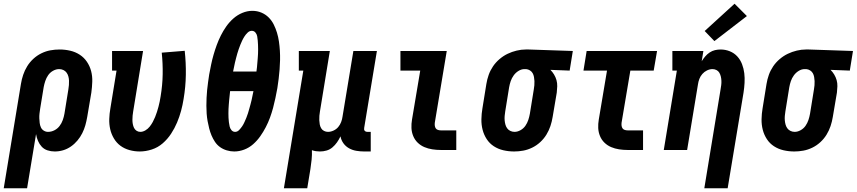

<svg xmlns="http://www.w3.org/2000/svg" viewBox="-48 -803 4587 1028"><path d="M-28 205 64 -353Q68 -378 76 -402Q84 -426 97.5 -448Q111 -470 130.5 -488Q150 -506 173.5 -517.5Q197 -529 221.5 -533.5Q246 -538 271 -538Q300 -538 328 -531.5Q356 -525 379 -510Q402 -495 417.5 -472Q433 -449 440 -422Q447 -395 446 -365.5Q445 -336 441 -307L419 -177Q415 -154 409 -132.5Q403 -111 392.5 -90Q382 -69 366.5 -50.5Q351 -32 331.5 -18.5Q312 -5 290 1.5Q268 8 245 8Q225 8 206.5 2Q188 -4 175.5 -17.5Q163 -31 155.5 -48.5Q148 -66 145 -85L97 205ZM209 -97Q227 -97 243.5 -105.5Q260 -114 271 -128.5Q282 -143 288 -160Q294 -177 297 -194L318 -324Q320 -336 321 -348Q322 -360 321.5 -371.5Q321 -383 318 -394Q315 -405 308.5 -414Q302 -423 291.5 -428Q281 -433 269 -433Q252 -433 236 -424Q220 -415 210 -400.5Q200 -386 194.5 -369.5Q189 -353 186 -337L167 -221Q165 -208 163.5 -195Q162 -182 162.5 -169.5Q163 -157 164.5 -144.5Q166 -132 171 -121Q176 -110 186.5 -103.5Q197 -97 209 -97Z M700 8Q672 8 645 0.5Q618 -7 597 -22.5Q576 -38 562 -61.5Q548 -85 542 -111.5Q536 -138 537 -166.5Q538 -195 543 -223L576 -425H552V-530H718L665 -206Q665 -206 665 -206Q665 -206 665 -206Q663 -195 662 -183.5Q661 -172 661 -161Q661 -150 663 -139Q665 -128 669.5 -118.5Q674 -109 683 -103Q692 -97 703 -97Q703 -97 703 -97Q703 -97 703 -97Q717 -97 730.5 -105Q744 -113 753.5 -125Q763 -137 770 -150Q777 -163 782.5 -176.5Q788 -190 792.5 -204Q797 -218 800.5 -231.5Q804 -245 807 -259Q810 -273 812 -287Q822 -347 823 -405Q824 -463 818 -521L941 -531Q948 -467 947 -402.5Q946 -338 935 -273Q930 -241 921.5 -209.5Q913 -178 900 -147Q887 -116 868 -87Q849 -58 823 -35.5Q797 -13 764.5 -2.5Q732 8 700 8Z M1206 8Q1186 8 1166 2Q1146 -4 1130 -15.5Q1114 -27 1103 -43.5Q1092 -60 1084.5 -78Q1077 -96 1072 -115.5Q1067 -135 1063.5 -154.5Q1060 -174 1058.5 -194.5Q1057 -215 1057 -236.5Q1057 -258 1058 -279Q1059 -300 1061 -321Q1063 -342 1066 -362.5Q1069 -383 1072 -404Q1077 -431 1082.5 -457.5Q1088 -484 1095.5 -510Q1103 -536 1112.5 -562Q1122 -588 1134.5 -613Q1147 -638 1163.5 -661.5Q1180 -685 1201.5 -704Q1223 -723 1249.5 -734Q1276 -745 1303 -745Q1329 -745 1351.5 -735.5Q1374 -726 1390.5 -709.5Q1407 -693 1417.5 -672Q1428 -651 1435 -628Q1442 -605 1445.5 -580.5Q1449 -556 1450.5 -531.5Q1452 -507 1451.5 -481.5Q1451 -456 1449 -431Q1447 -406 1444 -381Q1441 -356 1437 -331Q1432 -304 1426.5 -277.5Q1421 -251 1414 -225Q1407 -199 1397.5 -173Q1388 -147 1375 -122Q1362 -97 1345.5 -73.5Q1329 -50 1307.5 -31Q1286 -12 1259.5 -2Q1233 8 1206 8ZM1325 -420Q1327 -432 1328 -444Q1329 -456 1330 -468Q1331 -480 1332 -491.5Q1333 -503 1333.5 -515Q1334 -527 1334 -539Q1334 -551 1333.5 -562.5Q1333 -574 1332 -586Q1331 -598 1329 -609Q1327 -620 1319.5 -629Q1312 -638 1300 -638Q1288 -638 1278 -628.5Q1268 -619 1261 -608Q1254 -597 1248.5 -585.5Q1243 -574 1238.5 -562.5Q1234 -551 1230 -539.5Q1226 -528 1222.5 -516Q1219 -504 1216 -492Q1213 -480 1210 -468Q1207 -456 1205 -444Q1203 -432 1200 -420ZM1211 -97Q1223 -97 1232.5 -107Q1242 -117 1249 -127.5Q1256 -138 1261 -149.5Q1266 -161 1271 -172.5Q1276 -184 1279.5 -196Q1283 -208 1286.5 -220Q1290 -232 1293 -243.5Q1296 -255 1299 -267Q1302 -279 1304 -291Q1306 -303 1309 -315H1184Q1183 -303 1181.5 -291Q1180 -279 1179 -267Q1178 -255 1177 -243Q1176 -231 1175.5 -219.5Q1175 -208 1175 -196Q1175 -184 1175.5 -172.5Q1176 -161 1177.5 -149Q1179 -137 1181.5 -126Q1184 -115 1191.5 -106Q1199 -97 1211 -97Z M1472 205 1576 -425H1552V-530H1718L1665 -206Q1663 -195 1662 -183Q1661 -171 1661.5 -159.5Q1662 -148 1664 -137Q1666 -126 1671.5 -116.5Q1677 -107 1687 -102Q1697 -97 1708 -97Q1723 -97 1738 -104Q1753 -111 1763 -123Q1773 -135 1778.5 -149.5Q1784 -164 1786 -179L1844 -530H1970L1902 -119Q1901 -114 1901.5 -110Q1902 -106 1904.5 -103Q1907 -100 1911 -98.5Q1915 -97 1920 -97H1937V8H1902Q1881 8 1860 4.5Q1839 1 1821 -9Q1803 -19 1791 -35.5Q1779 -52 1775 -73Q1767 -56 1756.5 -41Q1746 -26 1732 -14Q1718 -2 1700.5 3Q1683 8 1665 8Q1654 8 1643.5 6.5Q1633 5 1622 1Q1623 26 1620.5 51.5Q1618 77 1614 102L1597 205Z M2312 0Q2289 0 2266.5 -3.5Q2244 -7 2224 -15.5Q2204 -24 2188.5 -39Q2173 -54 2164.5 -74.5Q2156 -95 2155 -117.5Q2154 -140 2158 -163L2202 -425H2096V-530H2344L2280 -146Q2279 -138 2280 -130Q2281 -122 2285 -116Q2289 -110 2296.5 -107.5Q2304 -105 2312 -105H2395V0Z M2705 8Q2675 8 2647 1.5Q2619 -5 2596 -20Q2573 -35 2558 -58Q2543 -81 2536 -108Q2529 -135 2529.5 -164.5Q2530 -194 2535 -223L2556 -353Q2560 -378 2568.5 -402Q2577 -426 2591.5 -447.5Q2606 -469 2626.5 -486.5Q2647 -504 2670 -515Q2693 -526 2718 -532Q2743 -538 2767 -538Q2771 -538 2775 -538Q2779 -538 2783 -538L3019 -530L3002 -425L2899 -429Q2910 -418 2918.5 -404Q2927 -390 2931.5 -374Q2936 -358 2935.5 -341Q2935 -324 2933 -307L2911 -177Q2907 -152 2899 -128Q2891 -104 2877.5 -82Q2864 -60 2844.5 -42Q2825 -24 2801.5 -12.5Q2778 -1 2753.5 3.5Q2729 8 2705 8ZM2707 -97Q2723 -97 2739 -106Q2755 -115 2765 -129.5Q2775 -144 2780.5 -160.5Q2786 -177 2789 -194L2810 -324Q2812 -335 2813 -346.5Q2814 -358 2813.5 -369Q2813 -380 2811 -391Q2809 -402 2804 -411Q2799 -420 2789.5 -426Q2780 -432 2769 -433H2765Q2764 -433 2763 -433Q2762 -433 2760 -433Q2744 -433 2728.5 -423.5Q2713 -414 2702.5 -399.5Q2692 -385 2686.5 -369Q2681 -353 2678 -336L2657 -206Q2655 -194 2654 -182Q2653 -170 2654 -158.5Q2655 -147 2658 -136Q2661 -125 2667.5 -116Q2674 -107 2684.5 -102Q2695 -97 2707 -97Z M3312 0Q3289 0 3266.5 -3.5Q3244 -7 3224 -15.5Q3204 -24 3188.5 -39Q3173 -54 3164.5 -74.5Q3156 -95 3155 -117.5Q3154 -140 3158 -163L3202 -425H3076L3093 -530H3470L3452 -425H3327L3280 -146Q3279 -138 3280 -130Q3281 -122 3285 -116Q3289 -110 3296.5 -107.5Q3304 -105 3312 -105H3395V0Z M3723 205 3810 -324Q3812 -335 3813.5 -347Q3815 -359 3814.5 -370.5Q3814 -382 3811.5 -393Q3809 -404 3803.5 -413.5Q3798 -423 3788 -428Q3778 -433 3767 -433Q3752 -433 3737.5 -426Q3723 -419 3712.5 -407Q3702 -395 3696.5 -380.5Q3691 -366 3689 -351L3631 0H3506L3576 -425H3552V-530H3718L3709 -475Q3717 -488 3727.5 -500.5Q3738 -513 3751.5 -522Q3765 -531 3780 -534.5Q3795 -538 3810 -538Q3836 -538 3859.5 -528.5Q3883 -519 3899.5 -501Q3916 -483 3925 -459.5Q3934 -436 3937 -411Q3940 -386 3938.5 -359.5Q3937 -333 3933 -307L3848 205ZM3777 -583 3725 -637 3885 -783 3951 -717Z M4205 8Q4175 8 4147 1.5Q4119 -5 4096 -20Q4073 -35 4058 -58Q4043 -81 4036 -108Q4029 -135 4029.5 -164.5Q4030 -194 4035 -223L4056 -353Q4060 -378 4068.5 -402Q4077 -426 4091.5 -447.5Q4106 -469 4126.5 -486.5Q4147 -504 4170 -515Q4193 -526 4218 -532Q4243 -538 4267 -538Q4271 -538 4275 -538Q4279 -538 4283 -538L4519 -530L4502 -425L4399 -429Q4410 -418 4418.5 -404Q4427 -390 4431.5 -374Q4436 -358 4435.5 -341Q4435 -324 4433 -307L4411 -177Q4407 -152 4399 -128Q4391 -104 4377.5 -82Q4364 -60 4344.5 -42Q4325 -24 4301.5 -12.5Q4278 -1 4253.5 3.5Q4229 8 4205 8ZM4207 -97Q4223 -97 4239 -106Q4255 -115 4265 -129.5Q4275 -144 4280.5 -160.5Q4286 -177 4289 -194L4310 -324Q4312 -335 4313 -346.5Q4314 -358 4313.5 -369Q4313 -380 4311 -391Q4309 -402 4304 -411Q4299 -420 4289.5 -426Q4280 -432 4269 -433H4265Q4264 -433 4263 -433Q4262 -433 4260 -433Q4244 -433 4228.5 -423.5Q4213 -414 4202.5 -399.5Q4192 -385 4186.5 -369Q4181 -353 4178 -336L4157 -206Q4155 -194 4154 -182Q4153 -170 4154 -158.5Q4155 -147 4158 -136Q4161 -125 4167.5 -116Q4174 -107 4184.5 -102Q4195 -97 4207 -97Z"/></svg>

Font: Iosevka Slab Extrabold Oblique
Style: Regular
Weight: 800
Italic angle: -9°
Monospace: yes
Designer: Belleve Invis
Foundry: Belleve Invis
Version: Version 11.1.1; ttfautohint (v1.8.3)